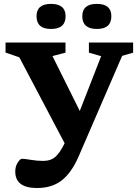

<svg xmlns="http://www.w3.org/2000/svg" viewBox="-20 -735 722 988"><path d="M170.5 232.5Q58.5 232.5 58.5 147.5Q58.5 121 71.2 101.5Q84 82 93 82Q106 82 138.8 87.5Q171.5 93 201.5 93Q242 93 265.5 71.5Q289 50 310.5 6L312.5 2L79.5 -440L8.5 -464.5V-516H317V-464L250 -446.5L390.5 -164L500.5 -446L437.5 -464V-516H665V-464L608.5 -447.5L384 71.5Q347 155.5 296.8 194Q246.5 232.5 170.5 232.5ZM242.5 -586Q168 -586 168 -651.5Q168 -715 242.5 -715Q317.5 -715 317.5 -651.5Q317.5 -586 242.5 -586ZM478.5 -586Q403.5 -586 403.5 -651.5Q403.5 -715 478.5 -715Q553 -715 553 -651.5Q553 -586 478.5 -586Z"/></svg>

Font: Newsreader Caption SemiBold
Style: Regular
Weight: 600
Designer: Hugues Gentile
Foundry: Production Type
Version: Version 1.001